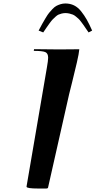

<svg xmlns="http://www.w3.org/2000/svg" viewBox="-20 -1084 550 1104"><path d="M202.1 -908.2Q216.3 -934.6 223.1 -947.3Q230 -960 242.2 -980.2Q254.4 -1000.5 262.2 -1010Q270 -1019.5 281.7 -1032Q293.5 -1044.4 304 -1050Q314.5 -1055.7 327.9 -1059.8Q341.3 -1064 356 -1064Q383.3 -1064 405.8 -1053Q428.2 -1042 446.8 -1018.6Q465.3 -995.1 479 -970.9Q492.7 -946.8 509.8 -908.2L489.3 -897.5Q485.4 -903.3 474.6 -918.9Q463.9 -934.6 460 -940.2Q456.1 -945.8 446.5 -958.5Q437 -971.2 431.4 -976.1Q425.8 -981 416.3 -989Q406.7 -997.1 398.4 -1000.2Q390.1 -1003.4 379.2 -1006.1Q368.2 -1008.8 356.4 -1008.8Q345.2 -1008.8 334.7 -1006.1Q324.2 -1003.4 316.4 -1000Q308.6 -996.6 298.8 -987.5Q289.1 -978.5 283 -972.4Q276.9 -966.3 265.6 -950.9Q254.4 -935.5 248.5 -926.8Q242.7 -918 228.5 -897.5ZM175.8 -801.3 319.8 -799.8 436 -800.8Q434.1 -776.9 422.1 -724.9Q410.2 -672.9 394.5 -610.4Q378.9 -547.9 377.4 -542L256.3 -5.4Q254.9 0 246.6 0H199.7Q132.8 0 132.8 -10.3V-12.7Q133.3 -15.1 133.3 -15.6L249.5 -694.8Q256.8 -736.3 256.8 -752Q256.8 -777.3 240.5 -784.4Q224.1 -791.5 174.3 -791.5Z"/></svg>

Font: QumpellkaNo12
Style: Regular
Weight: 500
Designer: gluk (gluksza@wp.pl)
Foundry: gluk (gluksza@wp.pl)
Version: Version 00.480